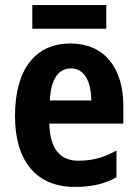

<svg xmlns="http://www.w3.org/2000/svg" viewBox="-20 -725 541 755"><path d="M398 -705H107V-612H398ZM257 -554C121 -554 39 -455 39 -269C39 -90 124 10 274 10C342 10 392 -2 438 -28V-133C387 -105 343 -93 288 -93C214 -93 176 -143 174 -239H465V-308C465 -461 388 -554 257 -554ZM259 -456C312 -456 338 -405 339 -330H176C180 -417 212 -456 259 -456Z"/></svg>

Font: Noto Sans Display SemiCondensed
Style: Bold
Weight: 700
Width: 4
Designer: Monotype Design Team
Foundry: Monotype Imaging Inc.
Version: Version 1.900